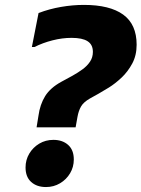

<svg xmlns="http://www.w3.org/2000/svg" viewBox="-20 -752 577 783"><path d="M136.8 -279.6Q143 -325.8 164 -359.8Q185 -393.7 230 -418.4L275.6 -443.2Q298.5 -456 317.1 -469.7Q335.7 -483.4 347.2 -500.7Q358.8 -518 358.8 -540.4Q358.8 -570 337.3 -583.8Q315.9 -597.6 272 -597.6Q233.6 -597.6 193.8 -587.4Q154.1 -577.2 120.8 -560.4H110L137.2 -698.8Q181 -715.6 228.9 -723.8Q276.7 -732 322 -732Q427.6 -732 482.4 -692.4Q537.2 -652.7 537.2 -569.6Q537.2 -526.1 519.3 -492.9Q501.4 -459.6 475.6 -435.3Q449.7 -411 424 -395Q398.3 -379 382 -370L346.8 -350.4Q320.4 -335.3 310.4 -317.6Q300.3 -299.9 296 -275.6L288.4 -232.8H129.2ZM84.2 -69.2Q84.2 -99.8 99.3 -125.4Q114.5 -150.9 140.2 -166.3Q165.8 -181.6 197.6 -181.6Q234.8 -181.6 257.9 -161Q281 -140.3 281 -101.6Q281 -71 265.9 -45.5Q250.7 -19.9 224.9 -4.6Q199.1 10.8 167.6 10.8Q130.1 10.8 107.1 -9.9Q84.2 -30.5 84.2 -69.2Z"/></svg>

Font: Kufam
Style: Italic
Weight: 400
Italic angle: -11°
Designer: Artur Schmal
Foundry: Original Type
Version: Version 1.301; ttfautohint (v1.8.3)